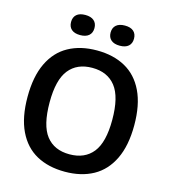

<svg xmlns="http://www.w3.org/2000/svg" viewBox="-134 -1045 1028 1161"><g transform="rotate(15 380.0 -464.0)"><path d="M45.5 -370Q45.5 -497.5 86.2 -582.2Q127 -667 202 -708.2Q277 -749.5 379.5 -749.5Q482.5 -749.5 557.2 -708.2Q632 -667 672.8 -582.2Q713.5 -497.5 713.5 -370Q713.5 -243 672.5 -158Q631.5 -73 556.8 -31.8Q482 9.5 379.5 9.5Q276.5 9.5 201.8 -31.5Q127 -72.5 86.2 -157.5Q45.5 -242.5 45.5 -370ZM576.5 -367Q576.5 -511 525.5 -575.8Q474.5 -640.5 379.5 -640.5Q284.5 -640.5 233.8 -577Q183 -513.5 183 -373Q183 -228.5 233.5 -164Q284 -99.5 379.5 -99.5Q475 -99.5 525.8 -163.2Q576.5 -227 576.5 -367ZM182.5 -875.5Q182.5 -905.5 201.2 -922Q220 -938.5 255.5 -938.5Q291 -938.5 310 -922Q329 -905.5 329 -875.5Q329 -845.5 310 -829Q291 -812.5 255.5 -812.5Q220 -812.5 201.2 -829Q182.5 -845.5 182.5 -875.5ZM430 -875.5Q430 -905.5 449 -922Q468 -938.5 503.5 -938.5Q539 -938.5 557.8 -922Q576.5 -905.5 576.5 -875.5Q576.5 -845.5 557.8 -829Q539 -812.5 503.5 -812.5Q468 -812.5 449 -829Q430 -845.5 430 -875.5Z"/></g></svg>

Font: Encode Sans SemiBold
Style: Regular
Weight: 600
Designer: Multiple Designers
Foundry: Impallari Type
Version: Version 2.000